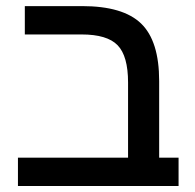

<svg xmlns="http://www.w3.org/2000/svg" viewBox="-20 -622 652 642"><path d="M577.1 -94.7V0H40V-94.7H408.2V-346.2Q408.2 -434.6 373.3 -470.7Q338.4 -506.8 252.9 -506.8H63V-601.6H254.4Q391.6 -601.6 451.9 -543.2Q512.2 -484.9 512.2 -351.1V-94.7Z"/></svg>

Font: Arimo Medium
Style: Regular
Weight: 500
Designer: Steve Matteson
Foundry: Monotype Imaging Inc.
Version: Version 1.33